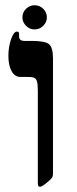

<svg xmlns="http://www.w3.org/2000/svg" viewBox="-20 -710 296 736"><path d="M183.1 -43.9Q183.1 -33.2 177.7 -26.6Q172.4 -20 156.2 -7.1Q140.1 5.9 133.8 5.9Q127.9 5.9 126.5 2.4Q125 -1 125 -12.2V-359.9Q125 -385.7 122.3 -396.2Q119.6 -406.7 112.8 -410.9Q106 -415 86.9 -415H59.1Q37.1 -415 24.7 -436.8Q12.2 -458.5 12.2 -496.1Q12.2 -530.8 22.5 -559.8Q32.7 -588.9 44.9 -588.9Q53.2 -588.9 53.2 -580.1V-570.8Q53.2 -553.2 73.2 -553.2H101.1Q152.8 -553.2 168 -540.5Q183.1 -527.8 183.1 -485.8ZM65.9 -643.1Q65.9 -663.1 80.1 -676.5Q94.2 -689.9 112.8 -689.9Q131.8 -689.9 145.8 -676.3Q159.7 -662.6 159.7 -643.1Q159.7 -625.5 146 -611.3Q132.3 -597.2 112.8 -597.2Q93.3 -597.2 79.6 -611.3Q65.9 -625.5 65.9 -643.1Z"/></svg>

Font: Liberation Serif
Style: Bold
Weight: 700
Designer: Steve Matteson
Foundry: Ascender Corporation
Version: Version 2.1.5